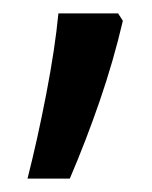

<svg xmlns="http://www.w3.org/2000/svg" viewBox="-20 -612 226 286"><path d="M21 -346Q36 -405 49 -472.5Q62 -540 67 -592H156L163 -581Q149 -521 128.5 -461.5Q108 -402 84 -346Z"/></svg>

Font: Noto Sans Hebrew Condensed
Style: Regular
Weight: 400
Width: 3
Designer: Monotype Design Team
Foundry: Monotype Imaging Inc.
Version: Version 2.004; ttfautohint (v1.8.4.7-5d5b)